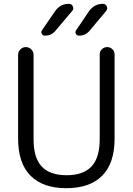

<svg xmlns="http://www.w3.org/2000/svg" viewBox="-20 -977 696 1007"><path d="M446 -917Q474 -957 520 -957Q534 -957 540 -943.5Q546 -930 537 -920L450 -816Q429 -790 394 -790Q383 -790 378 -799.5Q373 -809 379 -818ZM268 -917Q295 -957 342 -957Q356 -957 362 -943.5Q368 -930 359 -920L271 -816Q250 -790 215 -790Q204 -790 199 -799.5Q194 -809 200 -818ZM75 -250V-689Q75 -706 87 -718Q99 -730 115 -730Q132 -730 144 -718Q156 -706 156 -689V-247Q156 -150 198.5 -104Q241 -58 329 -58Q417 -58 460 -104Q503 -150 503 -247V-691Q503 -708 514.5 -719Q526 -730 542 -730Q558 -730 569.5 -719Q581 -708 581 -691V-250Q581 -121 516 -55.5Q451 10 328 10Q205 10 140 -55.5Q75 -121 75 -250Z"/></svg>

Font: Rounded Mplus 1c
Style: Regular
Weight: 400
Version: Version 1.059.20150529